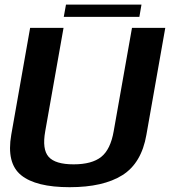

<svg xmlns="http://www.w3.org/2000/svg" viewBox="-20 -794 725 819"><path d="M277 4.5Q420.5 4.5 502 -46.8Q583.5 -98 604.5 -219L685 -675H543L465 -234.5Q451.5 -156.5 411.8 -124.8Q372 -93 294 -93Q216 -93 187.5 -125Q159 -157 173 -234.5L251 -675H108.5L28 -219Q7 -98 70 -46.8Q133 4.5 277 4.5ZM252 -722H574.5L583.5 -774.5H261.5Z"/></svg>

Font: Anybody UltraCondensed Thin SemiBold
Style: Italic
Weight: 600
Italic angle: -10°
Version: Version 1.111